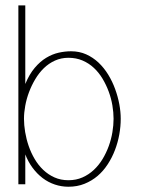

<svg xmlns="http://www.w3.org/2000/svg" viewBox="-20 -690 545 719"><path d="M74.7 -669.9H48.8V0H74.7V-111.8Q85.4 -84 102.1 -61.5Q118.7 -39.1 139.6 -23.2Q160.6 -7.3 185.3 1Q210 9.3 236.3 9.3Q269 9.3 296.4 -1.7Q323.7 -12.7 345.5 -31.2Q367.2 -49.8 383.5 -75Q399.9 -100.1 410.6 -128.4Q421.4 -156.7 426.8 -186.8Q432.1 -216.8 432.1 -245.1Q432.1 -271 426.8 -299.8Q421.4 -328.6 411.1 -356.7Q400.9 -384.8 385.3 -410.4Q369.6 -436 348.9 -455.6Q328.1 -475.1 302.5 -486.6Q276.9 -498 246.1 -498Q223.6 -498 199.7 -492.7Q175.8 -487.3 153.1 -473.6Q130.4 -460 110.1 -436Q89.8 -412.1 74.7 -375.5ZM405.3 -245.1Q405.3 -221.2 400.9 -194.8Q396.5 -168.5 387.2 -142.8Q377.9 -117.2 364 -94.2Q350.1 -71.3 331.3 -53.7Q312.5 -36.1 288.8 -25.6Q265.1 -15.1 236.3 -15.1Q207.5 -15.1 184.1 -25.6Q160.6 -36.1 142.1 -53.7Q123.5 -71.3 109.9 -94.5Q96.2 -117.7 87.4 -143.3Q78.6 -168.9 74.2 -195.3Q69.8 -221.7 69.8 -245.1Q69.8 -268.1 74.5 -293.7Q79.1 -319.3 88.6 -344.7Q98.1 -370.1 112.1 -393.6Q126 -417 144.3 -434.8Q162.6 -452.6 185.8 -463.1Q209 -473.6 236.3 -473.6Q265.1 -473.6 289.1 -463.4Q313 -453.1 331.5 -435.8Q350.1 -418.5 364 -395.3Q377.9 -372.1 387.2 -346.7Q396.5 -321.3 400.9 -295.2Q405.3 -269 405.3 -245.1Z"/></svg>

Font: SaysetthaMai Thin
Style: Regular
Weight: 100
Designer: John M. Durdin
Foundry: Lao Script for Windows
Version: Version 1.101